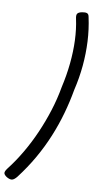

<svg xmlns="http://www.w3.org/2000/svg" viewBox="-143 -1126 631 1259"><g transform="rotate(10 172.5 -496.5)"><path d="M-9 20Q38 -40 79 -110Q120 -180 153 -255.5Q186 -331 211 -410Q236 -489 250 -569Q269 -652 277 -732.5Q285 -813 282 -887Q279 -961 265 -1026Q259 -1052 267 -1062Q275 -1072 297 -1076Q317 -1080 329 -1076Q341 -1072 344 -1052Q361 -974 365 -893.5Q369 -813 361.5 -731Q354 -649 334 -565Q320 -485 297.5 -405Q275 -325 242.5 -246Q210 -167 166 -90Q122 -13 66 60Q50 80 36 84Q22 88 -1 75Q-18 64 -21.5 53Q-25 42 -9 20Z"/></g></svg>

Font: Playwrite AU QLD
Style: Regular
Weight: 400
Designer: Veronika Burian, José Scaglione
Foundry: TypeTogether
Version: Version 1.002